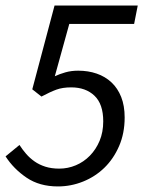

<svg xmlns="http://www.w3.org/2000/svg" viewBox="-24 -658 524 690"><path d="M184 12Q118 12 71.5 -19.5Q25 -51 -4 -96L46 -137Q57 -120 70 -105Q83 -90 100 -78Q117 -66 139 -59Q161 -52 189 -52Q220 -52 248.5 -64Q277 -76 299 -98.5Q321 -121 334 -152Q347 -183 347 -222Q347 -284 315.5 -314Q284 -344 232 -344Q201 -344 179 -336Q157 -328 125 -311L92 -337L172 -638H471L458 -572H225L173 -384Q190 -392 211 -398Q232 -404 257 -404Q293 -404 323.5 -393.5Q354 -383 376.5 -362Q399 -341 411.5 -309.5Q424 -278 424 -236Q424 -179 404 -133Q384 -87 351 -55Q318 -23 274.5 -5.5Q231 12 184 12Z"/></svg>

Font: TypoPRO Source Sans Pro
Style: Italic
Weight: 400
Italic angle: -11°
Designer: Paul D. Hunt
Foundry: Adobe Systems Incorporated
Version: Version 1.075;PS 2.000;hotconv 1.0.86;makeotf.lib2.5.63406